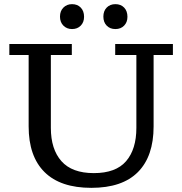

<svg xmlns="http://www.w3.org/2000/svg" viewBox="-20 -894 879 925"><path d="M420 11Q271 11 194.5 -65Q118 -141 118 -285V-629H25V-682H326V-629H225V-278Q225 -175 276 -117.5Q327 -60 432 -60Q538 -60 587.5 -117.5Q637 -175 637 -278V-629H535V-682H813V-629H720V-285Q720 -141 644.5 -65Q569 11 420 11ZM536 -754Q510 -754 494 -770.5Q478 -787 478 -814Q478 -841 494 -857.5Q510 -874 536 -874Q562 -874 578 -857.5Q594 -841 594 -813Q594 -787 578 -770.5Q562 -754 536 -754ZM327 -754Q302 -754 285.5 -770.5Q269 -787 269 -814Q269 -841 285.5 -857.5Q302 -874 327 -874Q353 -874 369 -857.5Q385 -841 385 -813Q385 -787 369 -770.5Q353 -754 327 -754Z"/></svg>

Font: Montagu Slab 24pt
Style: Regular
Weight: 400
Designer: Florian Karsten
Foundry: Florian Karsten
Version: Version 1.000